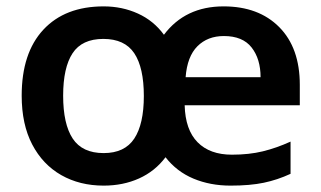

<svg xmlns="http://www.w3.org/2000/svg" viewBox="-20 -572 1006 602"><path d="M681 -552Q791 -552 855.5 -487Q920 -422 920 -306V-242H559Q561 -165 599.5 -126Q638 -87 707 -87Q761 -87 804 -97.5Q847 -108 891 -128V-27Q850 -8 807 1Q764 10 703 10Q639 10 586.5 -12Q534 -34 499 -79Q466 -35 416 -12.5Q366 10 305 10Q230 10 172 -23Q114 -56 81 -119Q48 -182 48 -272Q48 -406 116 -479Q184 -552 305 -552Q363 -552 412.5 -529.5Q462 -507 494 -463Q561 -552 681 -552ZM682 -459Q631 -459 599 -427Q567 -395 562 -330H797Q797 -387 769 -423Q741 -459 682 -459ZM304 -450Q237 -450 207.5 -405Q178 -360 178 -272Q178 -183 208 -137.5Q238 -92 305 -92Q371 -92 401 -137.5Q431 -183 431 -271Q431 -360 401 -405Q371 -450 304 -450Z"/></svg>

Font: Noto Sans Sinhala UI SemiBold
Style: Regular
Weight: 600
Designer: Jelle Bosma - Monotype Design Team
Foundry: Monotype Imaging Inc.
Version: Version 2.006; ttfautohint (v1.8.4.7-5d5b)